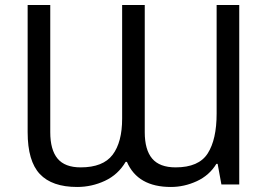

<svg xmlns="http://www.w3.org/2000/svg" viewBox="-20 -734 1070 764"><path d="M287 10Q187 10 138.5 -41.5Q90 -93 90 -208V-714H180V-208Q180 -138 209 -103Q238 -68 301 -68Q390 -68 428 -118Q466 -168 466 -262V-714H556V-208Q556 -138 585.5 -103Q615 -68 679 -68Q771 -68 806.5 -123.5Q842 -179 842 -282V-714H932V0H861L846 -82H841Q813 -36 763 -13Q713 10 660 10Q528 10 485 -90H480Q450 -39 397.5 -14.5Q345 10 287 10Z"/></svg>

Font: Go Noto Current
Style: Regular
Weight: 400
Designer: Monotype Design Team
Foundry: Monotype Imaging Inc.
Version: Version 2.007; ttfautohint (v1.8) -l 8 -r 50 -G 200 -x 14 -D